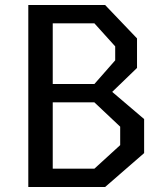

<svg xmlns="http://www.w3.org/2000/svg" viewBox="-20 -750 660 770"><path d="M93.5 0H401.5L558 -136V-272.5L430 -381.5L529.5 -477.5V-596L401.5 -730H93.5ZM358.5 -656.5 442 -564V-508L358.5 -413H191.5V-656.5ZM358.5 -339.5 462 -242V-168L358.5 -73.5H191.5V-339.5Z"/></svg>

Font: FontWithASyntaxHighlighterNightOwl
Style: Regular
Weight: 400
Designer: Riley Cran & the Lettermatic Team
Foundry: Lettermatic
Version: Version 1.000 (FontWithASyntaxHighlighterNightOwl)